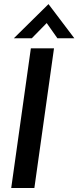

<svg xmlns="http://www.w3.org/2000/svg" viewBox="-20 -938 391 958"><path d="M36 0H151.5L249.5 -697H134ZM49 -747H138.5L213 -823L266.5 -747H351L222 -917.5Z"/></svg>

Font: HK Grotesk SemiBold
Style: Italic
Weight: 600
Italic angle: -16°
Designer: Alfredo Marco Pradil
Foundry: Hanken Design Co.
Version: Version 3.001;FEAKit 1.0